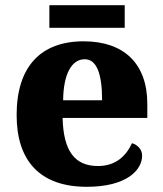

<svg xmlns="http://www.w3.org/2000/svg" viewBox="-20 -709 626 739"><path d="M170 -602H460V-689H170ZM314 10C467 10 527 -54 527 -110C527 -134 510 -151 488 -158C465 -108 425 -70 357 -70C269 -70 224 -126 221 -255H547V-309C547 -467 454 -550 302 -550C137 -550 44 -453 44 -266C44 -91 133 10 314 10ZM373 -323H223C224 -426 257 -481 306 -481C353 -481 373 -423 373 -323Z"/></svg>

Font: Noto Serif Myanmar ExtraBold
Style: Regular
Weight: 800
Designer: Ben Mitchell and the Monotype Design Team
Foundry: Monotype Imaging Inc.
Version: Version 2.106